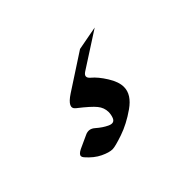

<svg xmlns="http://www.w3.org/2000/svg" viewBox="-64 -148 489 489"><g transform="rotate(-45 180.0 96.5)"><path d="M247.1 130.9Q247.1 158.2 215.8 180.2Q184.6 202.1 154.3 212.4Q124 222.7 114.3 222.7Q102.5 222.7 84 213.9Q65.4 205.1 48.3 185.5Q44.9 181.6 44.9 177.7Q44.9 171.4 57.6 165L92.8 148.9Q107.9 141.6 121.1 153.3Q135.7 166 149.4 172.4Q165.5 180.2 170.9 166.5Q174.3 157.7 174.3 148.4Q174.3 132.8 163.8 119.9Q153.3 106.9 122.6 83Q104.5 69.3 139.6 46.4L236.3 -16.6L301.3 -28.8L205.1 33.2Q189.9 43 204.1 54.7Q218.3 66.4 232.7 89.4Q247.1 112.3 247.1 130.9Z"/></g></svg>

Font: Eadui
Style: Medium
Weight: 500
Designer: Peter S. Baker
Version: Version 1.1